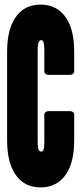

<svg xmlns="http://www.w3.org/2000/svg" viewBox="-20 -806 353 836"><path d="M46 -48Q11 -101 11 -194V-582Q11 -675 46 -728Q84 -786 156.5 -786Q229 -786 268 -728Q303 -675 303 -582V-496Q303 -489 298 -484.5Q293 -480 286 -480H190Q183 -480 178 -484.5Q173 -489 173 -496V-590Q173 -612 169 -623Q166 -631 159 -631Q152 -631 149 -623Q144 -612 144 -590V-185Q144 -164 149 -153Q152 -146 159 -146Q166 -146 169 -153Q173 -164 173 -185V-306Q173 -313 178 -317.5Q183 -322 190 -322H286Q293 -322 298 -317.5Q303 -313 303 -306V-194Q303 -101 268 -48Q229 10 156.5 10Q84 10 46 -48Z"/></svg>

Font: Grith.
Style: Regular
Weight: 400
Designer: Yosi Nasution
Version: Version 1.000;hotconv 1.0.109;makeotfexe 2.5.65596